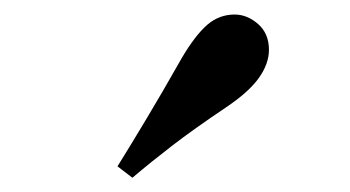

<svg xmlns="http://www.w3.org/2000/svg" viewBox="-20 -875 487 267"><path d="M143.4 -643.7Q163.1 -675.4 183.6 -709.7Q204.2 -743.9 233 -794.7Q251.6 -826.1 268.2 -840.5Q284.8 -854.8 306.3 -854.8Q323.8 -854.8 338.9 -841.6Q354 -828.4 354 -805.7Q354 -786.2 339.9 -766.5Q325.8 -746.8 294.2 -725.6Q249.1 -695.3 219.4 -672.4Q189.8 -649.6 164.1 -627.8Z"/></svg>

Font: Noto Serif KR ExtraLight
Style: Regular
Weight: 200
Designer: Ryoko NISHIZUKA 西塚涼子 (kana & ideographs); Frank Grießhammer (Latin, Greek & Cyrillic); Wenlong ZHANG 张文龙 (bopomofo); San
Foundry: Adobe
Version: Version 2.002-H1;hotconv 1.1.0;makeotfexe 2.6.0